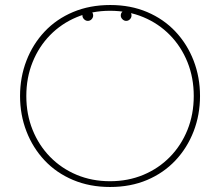

<svg xmlns="http://www.w3.org/2000/svg" viewBox="-20 -733 878 766"><path d="M419 13Q338 13 271.5 -15Q205 -43 158 -93Q111 -143 85.5 -209Q60 -275 60 -350Q60 -425 85.5 -491Q111 -557 158 -607Q205 -657 271.5 -685Q338 -713 420 -713Q501 -713 567 -685Q633 -657 680 -607Q727 -557 752.5 -491Q778 -425 778 -350Q778 -275 752.5 -209Q727 -143 680 -93Q633 -43 567 -15Q501 13 419 13ZM419 -10Q491 -10 552 -35.5Q613 -61 658 -107Q703 -153 728 -215Q753 -277 753 -350Q753 -423 728 -485Q703 -547 658 -593Q613 -639 552 -664.5Q491 -690 419 -690Q347 -690 286 -664.5Q225 -639 180 -593Q135 -547 110 -485Q85 -423 85 -350Q85 -277 110 -215Q135 -153 180 -107Q225 -61 286 -35.5Q347 -10 419 -10ZM483.3 -649.7Q475 -649.7 468.4 -656.3Q461.8 -662.9 461.8 -671.2Q461.8 -680.3 468.4 -686.5Q475 -692.7 483.3 -692.7Q492.3 -692.7 498.5 -686.5Q504.7 -680.3 504.7 -671.2Q504.7 -662.9 498.5 -656.3Q492.3 -649.7 483.3 -649.7ZM330.3 -649.7Q322 -649.7 315.4 -656.3Q308.8 -662.9 308.8 -671.2Q308.8 -680.3 315.4 -686.5Q322 -692.7 330.3 -692.7Q339.3 -692.7 345.5 -686.5Q351.7 -680.3 351.7 -671.2Q351.7 -662.9 345.5 -656.3Q339.3 -649.7 330.3 -649.7Z"/></svg>

Font: MuseoModerno SemiBold Thin
Style: Regular
Weight: 250
Version: Version 1.001